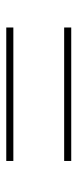

<svg xmlns="http://www.w3.org/2000/svg" viewBox="158 -528 242 597"><g transform="rotate(-90 278.5 -230.0)"><path d="M76 -309V-331H491V-309ZM76 -129V-151H491V-129Z"/></g></svg>

Font: Ysabeau Infant Thin
Style: Italic
Weight: 250
Italic angle: -12°
Designer: Christian Thalmann (Catharsis Fonts)
Version: Version 2.001;gftools[0.9.30]; featfreeze: ss01,ss02,lnum